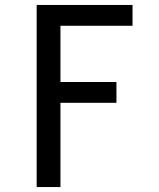

<svg xmlns="http://www.w3.org/2000/svg" viewBox="-20 -755 640 775"><path d="M128 0V-735H515V-651H224V-424H450V-340H224V0Z"/></svg>

Font: Iosevka Fixed Medium Extended
Style: Regular
Weight: 500
Width: 7
Monospace: yes
Designer: Belleve Invis
Foundry: Belleve Invis
Version: Version 24.1.1; ttfautohint (v1.8.4)